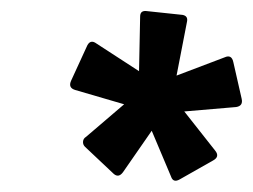

<svg xmlns="http://www.w3.org/2000/svg" viewBox="-20 -724 459 348"><path d="M186 -409 134 -458Q130 -462 130.5 -467.5Q131 -473 136 -476L205 -535L116 -561Q103 -565 109 -578L137 -639Q143 -654 155 -645L232 -595L234 -694Q234 -705 245 -704L311 -697Q321 -695 319 -685L300 -587L387 -620Q400 -626 403 -611L418 -545Q421 -532 408 -530L314 -522L370 -451Q379 -440 366 -433L306 -399Q294 -392 290 -404L255 -487L203 -412Q195 -401 186 -409Z"/></svg>

Font: Sofia Sans
Style: Bold Italic
Weight: 700
Italic angle: -9°
Designer: Botio Nikoltchev, Ani Petrova
Foundry: lettersoup
Version: Version 4.101; ttfautohint (v1.8.4.7-5d5b)